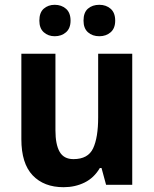

<svg xmlns="http://www.w3.org/2000/svg" viewBox="-20 -770 642 800"><path d="M531 -546V0H422L403 -70H396Q372 -29 332.5 -9.5Q293 10 245 10Q163 10 116 -39.5Q69 -89 69 -190V-546H211V-227Q211 -168 228.5 -137.5Q246 -107 286 -107Q347 -107 368 -152Q389 -197 389 -281V-546ZM144 -684Q144 -718 162.5 -734Q181 -750 208 -750Q236 -750 255 -733.5Q274 -717 274 -684Q274 -652 255 -635.5Q236 -619 208 -619Q181 -619 162.5 -635.5Q144 -652 144 -684ZM328 -684Q328 -718 346.5 -734Q365 -750 394 -750Q422 -750 441 -733.5Q460 -717 460 -684Q460 -652 441 -635.5Q422 -619 394 -619Q365 -619 346.5 -635.5Q328 -652 328 -684Z"/></svg>

Font: Noto Sans Gujarati SemiCondensed
Style: Bold
Weight: 700
Width: 4
Designer: Jelle Bosma - Monotype Design Team, Universal Thirst
Foundry: Monotype Imaging Inc.
Version: Version 2.106; ttfautohint (v1.8.4.7-5d5b)